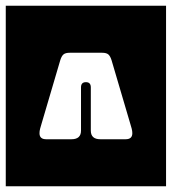

<svg xmlns="http://www.w3.org/2000/svg" viewBox="-40 -626 596 666"><path d="M536 -606V20H-20V-606ZM241 -323Q241 -341 258 -341Q275 -341 275 -323V-173Q275 -143 308 -143H396Q419 -143 419 -164Q419 -171.5 416.8 -179.8Q414.5 -188 413 -193L347 -417Q342.5 -431.5 335.8 -437.2Q329 -443 314 -443H202Q187 -443 180.2 -437.2Q173.5 -431.5 169 -417L103 -193Q101.5 -188 99.2 -179.8Q97 -171.5 97 -164Q97 -143 120 -143H208Q241 -143 241 -173Z"/></svg>

Font: Honk Rounded
Style: Regular
Weight: 400
Designer: Noopur Datye & Yesha Goshar
Foundry: Ek Type
Version: Version 1.000